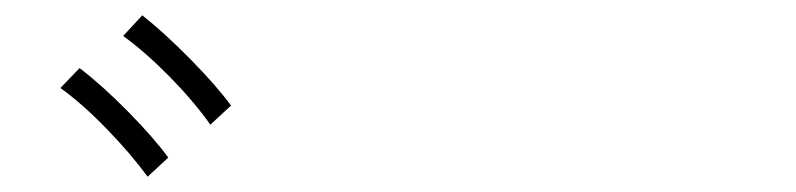

<svg xmlns="http://www.w3.org/2000/svg" viewBox="-20 -846 1040 251"><path d="M282 -708 255 -683Q233 -714 201.5 -746Q170 -778 141 -799L166 -826Q195 -803 229 -768.5Q263 -734 282 -708ZM200 -640 173 -615Q151 -645 119.5 -677.5Q88 -710 59 -731L84 -757Q113 -735 147 -700.5Q181 -666 200 -640Z"/></svg>

Font: Zen Kaku Gothic New Light
Style: Regular
Weight: 300
Designer: Yoshimichi Ohira
Foundry: Positype
Version: Version 1.002